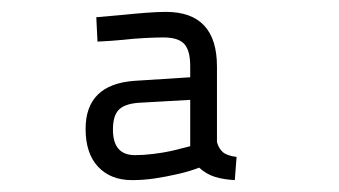

<svg xmlns="http://www.w3.org/2000/svg" viewBox="-20 -682 570 323"><path d="M345 -443Q348 -432 355 -426Q362 -420 378 -418L375 -379Q356 -380 341.5 -384.5Q327 -389 315 -400Q297 -393 278 -389Q261 -385 241.5 -382Q222 -379 202 -379Q166 -379 145 -401.5Q124 -424 124 -465Q124 -540 206 -546L300 -552V-571Q300 -597 290 -608Q280 -619 255 -619Q242 -619 223 -618Q204 -617 187 -615Q166 -613 144 -612L142 -653Q165 -655 187 -657Q206 -659 225.5 -660.5Q245 -662 259 -662Q345 -662 345 -570ZM212 -509Q189 -507 179.5 -497Q170 -487 170 -464Q170 -421 207 -421Q221 -421 237.5 -423Q254 -425 268 -428Q284 -432 300 -436V-514Z"/></svg>

Font: Panefresco 250wt
Style: Regular
Weight: 300
Version: Version 1.000